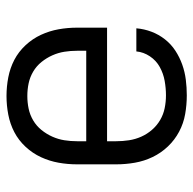

<svg xmlns="http://www.w3.org/2000/svg" viewBox="-22 -560 594 590"><g transform="rotate(-90 275.0 -265.0)"><path d="M277 12Q248 12 219.5 7Q191 2 165.5 -11.5Q140 -25 120 -46Q100 -67 87.5 -93Q75 -119 70 -147.5Q65 -176 65 -205V-325Q65 -354 70 -382Q75 -410 87 -436Q99 -462 119 -483.5Q139 -505 164 -518Q189 -531 217.5 -536.5Q246 -542 275 -542Q304 -542 332.5 -536.5Q361 -531 386 -518Q411 -505 431 -483.5Q451 -462 463 -436Q475 -410 480 -382Q485 -354 485 -325V-233H136V-205Q136 -185 139 -165.5Q142 -146 150 -128Q158 -110 171 -95Q184 -80 201 -70Q218 -60 237.5 -56Q257 -52 277 -52Q299 -52 321.5 -56Q344 -60 364 -71Q384 -82 397 -101.5Q410 -121 412 -143H483Q481 -119 472.5 -96.5Q464 -74 449 -55Q434 -36 414 -23Q394 -10 371.5 -2Q349 6 325 9Q301 12 277 12ZM136 -297H414V-325Q414 -345 411 -364Q408 -383 400 -401Q392 -419 379.5 -434.5Q367 -450 350 -460Q333 -470 314 -474Q295 -478 275 -478Q255 -478 236 -474Q217 -470 200 -460Q183 -450 170.5 -434.5Q158 -419 150 -401Q142 -383 139 -364Q136 -345 136 -325Z"/></g></svg>

Font: Lode
Style: Regular
Weight: 400
Monospace: yes
Designer: Belleve Invis
Foundry: Belleve Invis
Version: Version 29.2.0; ttfautohint (v1.8.3)